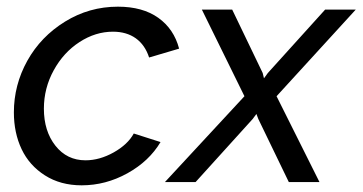

<svg xmlns="http://www.w3.org/2000/svg" viewBox="-20 -551 1097 581"><path d="M22 -210.9Q22 -293.9 62.7 -367.2Q103.5 -440.4 176.8 -485.6Q250 -530.8 336.9 -530.8Q411.6 -530.8 459 -497.1Q506.3 -463.4 522 -403.8L431.2 -377Q418.9 -415 390.9 -435.1Q362.8 -455.1 321.8 -455.1Q269 -455.1 220.7 -423.8Q172.4 -392.6 142.6 -338.4Q112.8 -284.2 112.8 -222.2Q112.8 -154.3 147.7 -110.1Q182.6 -65.9 238.8 -65.9Q281.2 -65.9 324 -89.8Q366.7 -113.8 384.8 -147L465.8 -121.1Q431.2 -63 365.5 -26.6Q299.8 9.8 227.1 9.8Q163.1 9.8 116 -20.3Q68.8 -50.3 45.4 -99.6Q22 -148.9 22 -210.9Z M719.7 -259.8 590.8 -522H682.6L774.9 -330.1L778.8 -314L790.5 -330.1L963.9 -522H1056.6L816.9 -259.8L946.8 0H854L761.7 -190.9L755.9 -206.1L744.6 -190.9L571.8 0H479Z"/></svg>

Font: Rawline Medium
Style: Italic
Weight: 500
Italic angle: -12°
Designer: Matt McInerney, Pablo Impallari, Rodrigo Fuenzalida
Foundry: Matt McInerney, Pablo Impallari, Rodrigo Fuenzalida
Version: Version 4.020;PS 004.020;hotconv 1.0.88;makeotf.lib2.5.64775